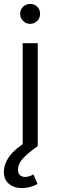

<svg xmlns="http://www.w3.org/2000/svg" viewBox="-21 -747 308 982"><path d="M95 -526H172V0H95ZM133 -727Q155 -727 169.5 -712.5Q184 -698 184 -676Q184 -655 169.5 -640Q155 -625 133 -625Q112 -625 97 -640Q82 -655 82 -676Q82 -698 97 -712.5Q112 -727 133 -727ZM124 -28 172 0Q119 38 95 65Q71 92 71 119Q71 140 81.5 149Q92 158 107 158Q117 158 128.5 154.5Q140 151 150 145L171 194Q151 205 130.5 210Q110 215 92 215Q51 215 25 193.5Q-1 172 -1 132Q-1 91 28 51.5Q57 12 124 -28Z"/></svg>

Font: Alexandria Light
Style: Regular
Weight: 300
Designer: Mohamed Gaber
Foundry: Kief Type Foundry
Version: Version 5.100